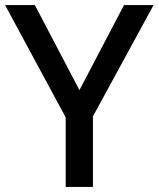

<svg xmlns="http://www.w3.org/2000/svg" viewBox="-20 -827 623 754"><path d="M292 -473 467 -807H583L345 -370V-93H238V-366L0 -807H117Z"/></svg>

Font: Noto Sans Telugu UI Medium
Style: Regular
Weight: 500
Designer: Jelle Bosma - Monotype Design Team
Foundry: Monotype Imaging Inc.
Version: Version 2.005; ttfautohint (v1.8.4.7-5d5b)